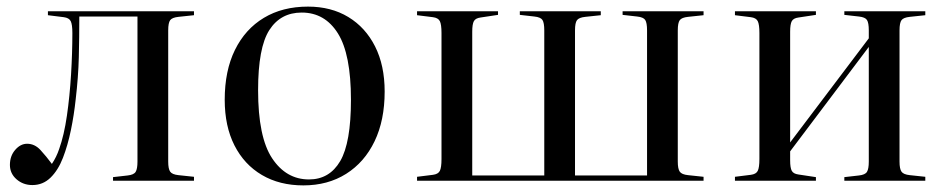

<svg xmlns="http://www.w3.org/2000/svg" viewBox="-20 -547 2865 581"><path d="M78 13Q50 13 30 -4.5Q10 -22 10 -48Q10 -75 26 -93.5Q42 -112 62 -112Q85 -112 102.5 -93Q120 -74 137 -51Q151 -72 159 -96Q174 -138 182.5 -197Q191 -256 195 -321.5Q199 -387 199 -447Q199 -473 194 -483Q189 -493 173 -495L125 -501V-513H567V-501L520 -496Q501 -494 495 -486Q489 -478 489 -455V-58Q489 -36 495 -27.5Q501 -19 520 -17L567 -12V0H322V-11L366 -16Q385 -18 390.5 -27Q396 -36 396 -58V-497H220Q220 -434 218.5 -374Q217 -314 209 -246Q204 -199 194.5 -153Q185 -107 170.5 -69.5Q156 -32 133 -9.5Q110 13 78 13Z M898 14Q826 14 772.5 -17.5Q719 -49 689.5 -107Q660 -165 660 -245Q660 -333 691 -396Q722 -459 778.5 -493Q835 -527 912 -527Q982 -527 1034 -495.5Q1086 -464 1115 -406.5Q1144 -349 1144 -270Q1144 -183 1113.5 -119.5Q1083 -56 1027.5 -21Q972 14 898 14ZM915 -4Q977 -4 1009.5 -59.5Q1042 -115 1042 -245Q1042 -383 1002.5 -446Q963 -509 893 -509Q829 -509 795 -456Q761 -403 761 -274Q761 -132 803.5 -68Q846 -4 915 -4Z M1242 0V-12L1290 -18Q1306 -20 1311 -30Q1316 -40 1316 -66V-447Q1316 -473 1311 -483Q1306 -493 1290 -495L1242 -501V-513H1487V-502L1434 -494Q1419 -492 1414 -483Q1409 -474 1409 -451V-16H1627V-455Q1627 -478 1621.5 -486.5Q1616 -495 1597 -497L1553 -502V-513H1798V-501L1751 -496Q1732 -494 1726 -486Q1720 -478 1720 -455V-16H1938V-455Q1938 -478 1932.5 -486.5Q1927 -495 1908 -497L1864 -502V-513H2109V-501L2062 -496Q2043 -494 2037 -486Q2031 -478 2031 -455V-58Q2031 -36 2037 -27.5Q2043 -19 2062 -17L2109 -12V0Z M2204 0V-12L2252 -18Q2268 -20 2273 -30Q2278 -40 2278 -66V-447Q2278 -473 2273 -483Q2268 -493 2252 -495L2204 -501V-513H2449V-502L2396 -494Q2381 -492 2376 -483Q2371 -474 2371 -451V-116L2609 -431V-455Q2609 -478 2603.5 -486.5Q2598 -495 2579 -497L2535 -502V-513H2780V-501L2733 -496Q2714 -494 2708 -486Q2702 -478 2702 -455V-58Q2702 -36 2708 -27.5Q2714 -19 2733 -17L2780 -12V0H2535V-11L2579 -16Q2598 -18 2603.5 -27Q2609 -36 2609 -58V-405L2371 -89V-62Q2371 -39 2376 -30Q2381 -21 2396 -19L2449 -11V0Z"/></svg>

Font: Display Regular
Style: Regular
Weight: 400
Designer: Latin by Veronika Burian and Jose Scaglione. Greek by Irene Vlachou. Cyrillic by Vera Evstafieva.
Foundry: TypeTogether
Version: Version 3.002